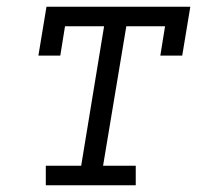

<svg xmlns="http://www.w3.org/2000/svg" viewBox="-20 -550 640 570"><path d="M116 0V-58H221L289 -472H173L159 -385H94L118 -530H545L521 -385H456L470 -472H355L286 -58H383V0Z"/></svg>

Font: Iosevka Curly Slab LtExObl
Style: Regular
Weight: 300
Width: 7
Italic angle: -9°
Monospace: yes
Designer: Belleve Invis
Foundry: Belleve Invis
Version: Version 11.1.0; ttfautohint (v1.8.3)